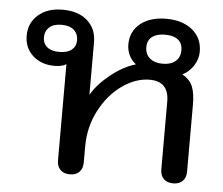

<svg xmlns="http://www.w3.org/2000/svg" viewBox="-46 -636 812 698"><g transform="rotate(5 360.0 -287.0)"><path d="M186 -37V-388Q171 -378 143 -378Q95 -378 64 -406Q33 -434 33 -479Q33 -525 66.5 -554.5Q100 -584 155 -584Q213 -584 246 -554.5Q279 -525 279 -476V-284Q301 -323 346.5 -359.5Q392 -396 437 -409V-410Q421 -422 412.5 -440.5Q404 -459 404 -479Q404 -527 439.5 -555.5Q475 -584 534 -584Q593 -584 629 -554.5Q665 -525 665 -475Q665 -449 650 -425Q635 -401 610 -388V-387Q638 -371 647.5 -346.5Q657 -322 657 -281V-37Q657 -15 644.5 -2.5Q632 10 610 10Q588 10 575.5 -2.5Q563 -15 563 -37V-284Q563 -358 493 -358Q442 -358 392.5 -323Q343 -288 311.5 -227.5Q280 -167 280 -96V-37Q280 -15 267.5 -2.5Q255 10 233 10Q211 10 198.5 -2.5Q186 -15 186 -37ZM217 -478Q217 -501 201.5 -515Q186 -529 156 -529Q127 -529 111.5 -515Q96 -501 96 -478Q96 -456 111.5 -443Q127 -430 156 -430Q186 -430 201.5 -443Q217 -456 217 -478ZM598 -475Q598 -500 581.5 -513Q565 -526 534 -526Q504 -526 487 -513Q470 -500 470 -475Q470 -449 487.5 -434.5Q505 -420 534 -420Q564 -420 581 -434.5Q598 -449 598 -475Z"/></g></svg>

Font: Kodchasan Medium
Style: Regular
Weight: 500
Designer: Katatrad Aksorn Co.,Ltd.
Foundry: Cadson Demak Co.,Ltd.
Version: Version 1.000; ttfautohint (v1.6)